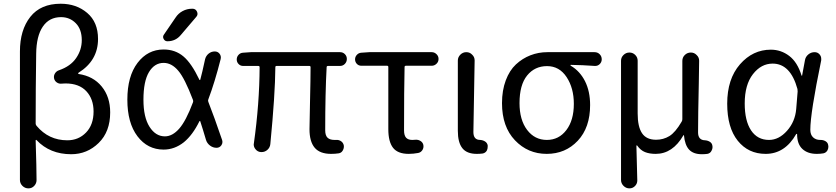

<svg xmlns="http://www.w3.org/2000/svg" viewBox="-20 -828 4567 1049"><path d="M88.9 155.3V-546.9Q88.9 -664.1 145.5 -735.8Q202.1 -807.6 311.5 -807.6Q397.5 -807.6 456.5 -757.3Q515.6 -707 515.6 -615.2Q515.6 -497.1 409.2 -430.7Q407.2 -428.7 407.2 -426.3Q407.2 -423.8 409.2 -423.8Q489.3 -412.1 535.6 -355.5Q582 -298.8 582 -213.9Q582 -108.4 519 -46.9Q456.1 14.6 369.1 14.6Q252.9 14.6 179.7 -62.5Q178.7 -64.5 176.8 -63.5Q174.8 -62.5 174.8 -60.5Q179.7 91.8 179.7 156.2Q179.7 173.8 167 187.5Q154.3 201.2 135.3 201.2Q116.2 201.2 102.5 187.5Q88.9 173.8 88.9 155.3ZM347.7 -61.5Q409.2 -61.5 450.2 -104Q491.2 -146.5 491.2 -218.8Q491.2 -287.1 451.7 -329.6Q412.1 -372.1 337.9 -372.1Q328.1 -372.1 317.4 -371.1Q302.7 -369.1 290.5 -377.4Q278.3 -385.7 275.4 -399.9Q272.5 -414.1 280.3 -426.8Q288.1 -439.5 302.7 -444.3Q365.2 -465.8 396 -510.7Q426.8 -555.7 426.8 -608.4Q426.8 -668 394 -701.2Q361.3 -734.4 313.5 -734.4Q249 -734.4 213.9 -682.6Q178.7 -630.9 177.7 -534.2Q174.8 -344.7 174.8 -153.3Q174.8 -146.5 179.7 -140.6Q246.1 -61.5 347.7 -61.5Z M1034.2 -268.6Q1037.1 -275.4 1034.2 -282.2Q989.3 -400.4 954.1 -441.4Q918 -484.4 874 -484.4Q824.2 -484.4 793.9 -434.1Q763.7 -383.8 763.7 -283.2Q763.7 -187.5 796.9 -135.3Q830.1 -83 880.9 -83Q921.9 -83 959 -125Q996.1 -167 1034.2 -268.6ZM939.5 -732.4Q954.1 -754.9 978 -767.6Q1002 -780.3 1029.3 -780.3H1032.2Q1048.8 -780.3 1056.2 -764.6Q1063.5 -749 1052.7 -736.3L967.8 -636.7Q939.5 -602.5 894.5 -602.5Q880.9 -602.5 874 -615.2Q867.2 -627.9 876 -639.6ZM1100.6 -504.9Q1105.5 -523.4 1120.1 -535.2Q1134.8 -546.9 1153.3 -546.9Q1169.9 -546.9 1179.7 -534.2Q1189.5 -521.5 1185.5 -504.9Q1153.3 -377.9 1118.2 -285.2Q1115.2 -278.3 1118.2 -271.5Q1150.4 -189.5 1193.4 -63.5Q1195.3 -57.6 1195.3 -51.8Q1195.3 -43 1189.5 -34.2Q1179.7 -20.5 1163.1 -20.5Q1143.6 -20.5 1127.4 -32.7Q1111.3 -44.9 1105.5 -63.5Q1088.9 -120.1 1074.2 -165Q1074.2 -167 1072.3 -167Q1070.3 -167 1069.3 -165Q1032.2 -89.8 984.4 -50.8Q933.6 -10.7 874 -10.7Q786.1 -10.7 731 -83.5Q675.8 -156.2 675.8 -283.7Q675.8 -411.1 731.4 -484.4Q787.1 -557.6 874 -557.6Q937.5 -557.6 982.4 -519.5Q1026.4 -482.4 1069.3 -392.6Q1070.3 -390.6 1071.8 -390.6Q1073.2 -390.6 1074.2 -392.6Q1084 -427.7 1100.6 -504.9Z M1789.1 12.7Q1727.5 12.7 1699.2 -21Q1670.9 -54.7 1670.9 -122.1Q1670.9 -148.4 1673.8 -273.4Q1676.8 -398.4 1676.8 -460.9Q1676.8 -467.8 1669.9 -467.8H1491.2Q1484.4 -467.8 1484.4 -460.9Q1483.4 -313.5 1457 -41Q1455.1 -21.5 1440.4 -8.8Q1426.8 2.9 1409.2 2.9Q1407.2 2.9 1406.2 2.9Q1387.7 2 1376 -12.7Q1366.2 -24.4 1366.2 -39.1Q1366.2 -42 1367.2 -45.9Q1397.5 -261.7 1398.4 -460.9Q1398.4 -467.8 1390.6 -467.8H1307.6Q1293.9 -467.8 1283.7 -478Q1273.4 -488.3 1273.4 -502.9Q1273.4 -517.6 1283.2 -528.3Q1293 -539.1 1307.6 -540L1350.6 -543H1837.9Q1853.5 -543 1864.3 -532.2Q1875 -521.5 1875 -505.9Q1875 -490.2 1864.3 -479Q1853.5 -467.8 1837.9 -467.8H1772.5Q1764.6 -467.8 1764.6 -460.9Q1756.8 -319.3 1756.8 -116.2Q1756.8 -87.9 1769.5 -75.7Q1782.2 -63.5 1807.6 -63.5Q1812.5 -63.5 1817.4 -63.5Q1832 -64.5 1843.8 -56.2Q1855.5 -47.9 1858.4 -33.2Q1860.4 -18.6 1852.5 -5.4Q1844.7 7.8 1830.1 9.8Q1811.5 12.7 1789.1 12.7Z M2212.9 12.7Q2153.3 12.7 2127.4 -20.5Q2101.6 -53.7 2101.6 -122.1V-461.9Q2101.6 -468.8 2094.7 -468.8H1954.1Q1939.5 -468.8 1929.7 -479Q1919.9 -489.3 1919.9 -503.9Q1919.9 -517.6 1929.7 -528.3Q1939.5 -539.1 1954.1 -540L1998 -543H2338.9Q2353.5 -543 2364.7 -532.2Q2376 -521.5 2376 -505.9Q2376 -490.2 2364.7 -479.5Q2353.5 -468.8 2338.9 -468.8H2198.2Q2190.4 -468.8 2190.4 -461.9Q2187.5 -340.8 2187.5 -116.2Q2187.5 -87.9 2198.7 -75.7Q2210 -63.5 2232.4 -63.5Q2241.2 -63.5 2251 -64.5Q2265.6 -65.4 2277.8 -57.6Q2290 -49.8 2293 -36.1Q2295.9 -20.5 2287.6 -7.8Q2279.3 4.9 2264.6 7.8Q2238.3 12.7 2212.9 12.7Z M2585 12.7Q2530.3 12.7 2505.9 -18.6Q2481.4 -49.8 2481.4 -113.3V-497.1Q2481.4 -515.6 2495.1 -529.3Q2508.8 -543 2527.8 -543Q2546.9 -543 2559.6 -529.3Q2573.2 -516.6 2573.2 -498L2566.4 -106.4Q2566.4 -63.5 2603.5 -63.5Q2618.2 -62.5 2629.9 -55.2Q2641.6 -47.9 2644.5 -34.2Q2644.5 -30.3 2644.5 -25.4Q2644.5 -14.6 2639.6 -4.9Q2631.8 7.8 2617.2 10.7Q2602.5 12.7 2585 12.7Z M2966.8 12.7Q2864.3 12.7 2793.5 -61.5Q2722.7 -135.7 2722.7 -264.6Q2722.7 -334 2743.2 -388.7Q2763.7 -443.4 2798.8 -476.1Q2834 -508.8 2877.9 -525.9Q2921.9 -543 2970.7 -543H3228.5Q3245.1 -543 3256.3 -531.7Q3267.6 -520.5 3267.6 -503.9Q3267.6 -488.3 3256.3 -477.5Q3245.1 -466.8 3229.5 -467.8Q3161.1 -472.7 3098.6 -473.6Q3096.7 -473.6 3096.7 -471.7Q3096.7 -469.7 3098.6 -468.8Q3148.4 -439.5 3176.3 -384.3Q3204.1 -329.1 3204.1 -253.9Q3204.1 -130.9 3136.7 -59.1Q3069.3 12.7 2966.8 12.7ZM2967.8 -63.5Q3033.2 -63.5 3074.2 -117.2Q3115.2 -170.9 3115.2 -260.7Q3115.2 -346.7 3075.7 -406.7Q3036.1 -466.8 2968.8 -466.8Q2901.4 -466.8 2859.9 -415.5Q2818.4 -364.3 2818.4 -264.6Q2818.4 -172.9 2859.9 -118.2Q2901.4 -63.5 2967.8 -63.5Z M3418.9 201.2Q3400.4 201.2 3386.7 187.5Q3373 173.8 3373 155.3V-496.1Q3373 -514.6 3386.7 -527.8Q3400.4 -541 3418.9 -541Q3437.5 -541 3450.7 -527.8Q3463.9 -514.6 3463.9 -496.1V-208Q3463.9 -135.7 3487.8 -100.1Q3511.7 -64.5 3564.5 -64.5Q3604.5 -64.5 3637.2 -84.5Q3669.9 -104.5 3704.1 -163.1Q3708 -168.9 3708 -176.8V-495.1Q3708 -514.6 3721.7 -527.8Q3735.4 -541 3754.4 -541Q3773.4 -541 3786.1 -527.3Q3799.8 -514.6 3799.8 -496.1Q3799.8 -492.2 3797.9 -372.1Q3795.9 -276.4 3794.9 -216.8Q3793.9 -157.2 3793.9 -104.5Q3793.9 -62.5 3832 -61.5Q3846.7 -60.5 3858.4 -53.2Q3870.1 -45.9 3872.1 -32.2Q3873 -28.3 3873 -24.4Q3873 -13.7 3867.2 -3.9Q3860.4 9.8 3844.7 12.7Q3831.1 14.6 3814.5 14.6Q3768.6 14.6 3745.1 -10.3Q3721.7 -35.2 3716.8 -88.9Q3715.8 -89.8 3714.8 -89.8Q3713.9 -89.8 3713.9 -88.9Q3655.3 12.7 3562.5 12.7Q3528.3 12.7 3503.9 2.9Q3479.5 -6.8 3460.9 -33.2Q3460 -34.2 3458.5 -33.7Q3457 -33.2 3457 -32.2L3461.9 158.2Q3461.9 174.8 3450.2 187.5Q3437.5 201.2 3418.9 201.2Z M4163.1 12.7Q4068.4 12.7 4010.7 -59.1Q3953.1 -130.9 3953.1 -261.7Q3953.1 -396.5 4022.9 -476.6Q4092.8 -556.6 4191.4 -556.6Q4247.1 -556.6 4292 -522.5Q4336.9 -488.3 4359.4 -415Q4359.4 -414.1 4360.8 -414.1Q4362.3 -414.1 4362.3 -415L4377.9 -499Q4380.9 -517.6 4396 -530.3Q4411.1 -543 4430.7 -543Q4448.2 -543 4459 -529.3Q4466.8 -519.5 4466.8 -506.8Q4466.8 -502.9 4466.8 -499Q4407.2 -210 4407.2 -119.1Q4407.2 -91.8 4422.4 -77.6Q4437.5 -63.5 4460.9 -63.5Q4462.9 -63.5 4463.9 -63.5Q4478.5 -63.5 4490.7 -56.2Q4502.9 -48.8 4504.9 -35.2Q4505.9 -31.2 4505.9 -26.4Q4505.9 -16.6 4501 -6.8Q4493.2 6.8 4478.5 9.8Q4461.9 12.7 4442.4 12.7Q4392.6 12.7 4363.8 -14.2Q4335 -41 4335 -94.7Q4335 -96.7 4333 -96.7Q4331.1 -96.7 4330.1 -95.7Q4268.6 12.7 4163.1 12.7ZM4181.6 -63.5Q4235.4 -63.5 4279.8 -113.3Q4324.2 -163.1 4330.1 -232.4L4337.9 -328.1Q4337.9 -335 4336.9 -341.8Q4298.8 -480.5 4201.2 -480.5Q4138.7 -480.5 4093.8 -422.9Q4048.8 -365.2 4048.8 -262.7Q4048.8 -168 4083.5 -115.7Q4118.2 -63.5 4181.6 -63.5Z"/></svg>

Font: Gen Jyuu Gothic P Regular
Style: Regular
Weight: 400
Designer: [Source Han Sans]
Ryoko NISHIZUKA  (kana & ideographs); Paul D. Hunt (Latin, Greek & Cyrillic); Wenlong ZHANG  (bopomofo
Version: Version 1.002.20150607